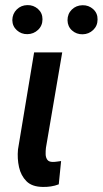

<svg xmlns="http://www.w3.org/2000/svg" viewBox="-20 -736 407 761"><path d="M115.2 -528.3H226.6L162.1 -150.4Q160.6 -137.7 160.9 -125Q161.1 -112.3 167.2 -103.3Q173.3 -94.2 189 -94.2Q197.8 -94.2 206.1 -95.5Q214.4 -96.7 222.2 -97.7L212.9 -5.4Q197.8 0.5 181.6 2.9Q165.5 5.4 149.4 4.9Q106.9 4.4 85 -17.6Q63 -39.6 55.4 -73.5Q47.9 -107.4 51.3 -143.6ZM28.8 -656.2Q29.3 -681.6 46.4 -698.5Q63.5 -715.3 88.4 -715.8Q112.8 -716.3 130.6 -700.4Q148.4 -684.6 148.4 -659.7Q148.4 -634.3 130.9 -617.7Q113.3 -601.1 88.9 -600.6Q64.5 -600.1 46.9 -616Q29.3 -631.8 28.8 -656.2ZM247.6 -655.8Q247.6 -681.2 264.6 -698Q281.7 -714.8 307.1 -715.3Q331.5 -715.8 349.4 -699.7Q367.2 -683.6 366.7 -658.7Q366.7 -633.8 349.4 -617.2Q332 -600.6 307.6 -600.1Q283.2 -599.6 265.6 -615.2Q248 -630.9 247.6 -655.8Z"/></svg>

Font: Roboto Condensed Medium
Style: Italic
Weight: 500
Italic angle: -12°
Designer: Christian Robertson
Foundry: Google
Version: Version 3.0; 2020